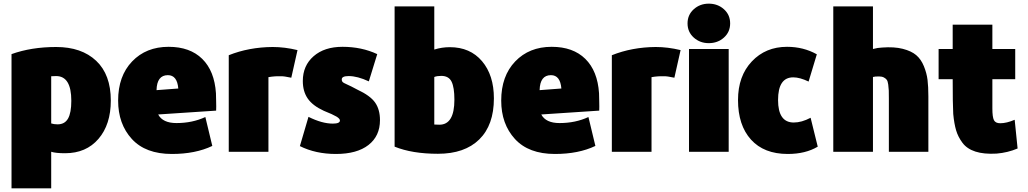

<svg xmlns="http://www.w3.org/2000/svg" viewBox="-20 -815 5621 1050"><path d="M586 -265Q586 -134 518.5 -55.5Q451 23 336 23Q285 23 260 15V215H43V-519Q151 -558 287 -558Q426 -558 506 -482.5Q586 -407 586 -265ZM370 -264Q370 -399 287 -399Q267 -399 260 -398V-140Q275 -135 295 -135Q334 -135 352 -166.5Q370 -198 370 -264Z M1162 -210 845 -189Q870 -142 945 -142Q1032 -142 1103 -175L1141 -17Q1049 27 920 27Q776 27 701 -55Q626 -137 626 -265Q626 -399 702.5 -479Q779 -559 902 -559Q1019 -559 1086 -493Q1153 -427 1161 -305Q1161 -295 1162 -262Q1163 -229 1162 -210ZM955 -331Q949 -404 898 -404Q838 -404 836 -322Z M1607 -541Q1582 -429 1573 -390Q1532 -399 1514 -398Q1481 -399 1448 -393V15H1231V-513Q1341 -557 1471 -558Q1537 -558 1607 -541Z M2058 -158Q2058 -71 1995 -22Q1932 27 1817 27Q1706 27 1620 -16L1667 -176Q1741 -139 1800 -139Q1839 -139 1839 -156Q1839 -166 1820 -177.5Q1801 -189 1751 -209Q1690 -237 1663 -276Q1636 -315 1636 -372Q1636 -456 1695 -507.5Q1754 -559 1853 -559Q1958 -559 2043 -519Q2035 -494 2020 -444.5Q2005 -395 1997 -370Q1935 -399 1887 -399Q1849 -399 1849 -381Q1849 -374 1851.5 -369.5Q1854 -365 1861.5 -361Q1869 -357 1877 -353.5Q1885 -350 1901.5 -342Q1918 -334 1934 -325Q2005 -292 2031.5 -254Q2058 -216 2058 -158Z M2681 -277Q2681 -131 2601 -52.5Q2521 26 2375 26Q2234 26 2138 -13V-780H2355V-544Q2396 -557 2440 -557Q2551 -557 2616 -480.5Q2681 -404 2681 -277ZM2465 -270Q2465 -337 2449.5 -368.5Q2434 -400 2393 -400Q2370 -400 2355 -394V-134Q2361 -133 2383 -133Q2465 -133 2465 -270Z M3257 -210 2940 -189Q2965 -142 3040 -142Q3127 -142 3198 -175L3236 -17Q3144 27 3015 27Q2871 27 2796 -55Q2721 -137 2721 -265Q2721 -399 2797.5 -479Q2874 -559 2997 -559Q3114 -559 3181 -493Q3248 -427 3256 -305Q3256 -295 3257 -262Q3258 -229 3257 -210ZM3050 -331Q3044 -404 2993 -404Q2933 -404 2931 -322Z M3702 -541Q3677 -429 3668 -390Q3627 -399 3609 -398Q3576 -399 3543 -393V15H3326V-513Q3436 -557 3566 -558Q3632 -558 3702 -541Z M3856 -579Q3808 -579 3774 -609.5Q3740 -640 3740 -687Q3740 -734 3774 -764.5Q3808 -795 3856 -795Q3905 -795 3939 -764.5Q3973 -734 3973 -687Q3973 -640 3939 -609.5Q3905 -579 3856 -579ZM3965 15H3748V-547H3965Z M4452 -13Q4385 27 4288 27Q4158 27 4087 -51.5Q4016 -130 4016 -268Q4016 -399 4091.5 -479Q4167 -559 4284 -559Q4374 -559 4447 -518Q4432 -469 4402 -369Q4354 -392 4318 -392Q4235 -392 4235 -268Q4235 -145 4321 -145Q4364 -145 4413 -171Z M5057 15H4841V-255Q4841 -262 4841 -275Q4841 -306 4840.5 -320Q4840 -334 4837.5 -352.5Q4835 -371 4829.5 -378.5Q4824 -386 4813.5 -391.5Q4803 -397 4787 -397Q4764 -397 4754 -394V15H4537V-780H4754V-547Q4779 -554 4804 -555Q4870 -560 4917 -548Q4964 -536 4990.5 -513.5Q5017 -491 5032.5 -453Q5048 -415 5052.5 -378Q5057 -341 5057 -288Z M5545 -3Q5491 20 5430 25Q5361 29 5314.5 14Q5268 -1 5243.5 -34Q5219 -67 5208.5 -103Q5198 -139 5193 -192Q5190 -246 5190 -382H5113V-547H5190V-680H5407V-547H5532V-382H5407V-222Q5407 -175 5415.5 -158Q5424 -141 5450 -141Q5485 -141 5529 -160Q5538 -66 5545 -3Z"/></svg>

Font: Repo
Style: ExtraBlack
Weight: 1000
Designer: Stefan Peev
Foundry: Context Ltd
Version: Version 001.000